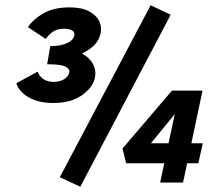

<svg xmlns="http://www.w3.org/2000/svg" viewBox="-20 -693 819 729"><path d="M207 -469 213 -506Q261 -506 291.5 -489.5Q322 -473 334.5 -447Q347 -421 339 -393Q330 -358 289 -330Q248 -302 183 -302Q125 -302 88 -324Q51 -346 42 -377L123 -421Q130 -402 146 -392Q162 -382 183 -382Q208 -382 224.5 -393Q241 -404 243 -418Q246 -431 229 -440Q212 -449 159 -449L171 -518Q211 -518 235 -529.5Q259 -541 262 -558Q265 -571 253.5 -577.5Q242 -584 224 -584Q195 -584 178 -570.5Q161 -557 154 -545L86 -590Q106 -620 145 -642.5Q184 -665 244 -665Q291 -665 319 -649.5Q347 -634 357.5 -611Q368 -588 361 -563Q354 -534 329 -513.5Q304 -493 271 -481.5Q238 -470 207 -469ZM285 16 207 -20 552 -673 628 -637ZM445 -129 633 -349H749L675 0H588L658 -327L696 -324L526 -116L487 -149H750L733 -73H459Z"/></svg>

Font: Ysabeau Infant ExtraBold
Style: Italic
Weight: 800
Italic angle: -12°
Designer: Christian Thalmann (Catharsis Fonts)
Version: Version 2.001;gftools[0.9.30]; featfreeze: ss01,ss02,lnum